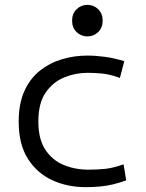

<svg xmlns="http://www.w3.org/2000/svg" viewBox="-20 -759 600 791"><path d="M333 12Q257 12 194.5 -17Q132 -46 94.5 -105.5Q57 -165 57 -258Q57 -332 80.5 -384Q104 -436 144.5 -468Q185 -500 235.5 -515Q286 -530 339 -530Q374 -530 411.5 -525Q449 -520 492 -507L474 -438Q433 -453 401 -456Q369 -459 341 -459Q291 -459 244.5 -440Q198 -421 168 -377.5Q138 -334 138 -258Q138 -187 166 -143.5Q194 -100 241 -80Q288 -60 345 -60Q382 -60 414.5 -63.5Q447 -67 489 -82L500 -16Q473 -6 446 0.5Q419 7 391 9.5Q363 12 333 12ZM340 -609Q314 -609 295.5 -627Q277 -645 277 -674Q277 -703 295.5 -721Q314 -739 340 -739Q366 -739 384.5 -721Q403 -703 403 -674Q403 -645 384.5 -627Q366 -609 340 -609Z"/></svg>

Font: Ubuntu Sans Mono
Style: Regular
Weight: 400
Monospace: yes
Designer: Dalton Maag Ltd
Foundry: Dalton Maag Ltd
Version: Version 1.006